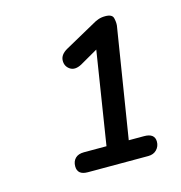

<svg xmlns="http://www.w3.org/2000/svg" viewBox="-73 -773 526 558"><g transform="rotate(-15 190.0 -494.5)"><path d="M125 -282Q94 -282 94 -308Q94 -323 103 -332Q112 -341 129 -341H197L241 -620L187 -589Q166 -578 152 -587.5Q138 -597 138.5 -614.5Q139 -632 160 -644L252 -695Q260 -700 269.5 -703.5Q279 -707 291 -707Q312 -707 315 -694.5Q318 -682 317 -672L264 -341H310Q342 -341 342 -316Q342 -302 332.5 -292Q323 -282 307 -282Z"/></g></svg>

Font: Nunito
Style: Italic
Weight: 400
Italic angle: -9°
Designer: Vernon Adams
Foundry: Vernon Adams
Version: Version 3.601; ttfautohint (v1.8.2.53-6de2)